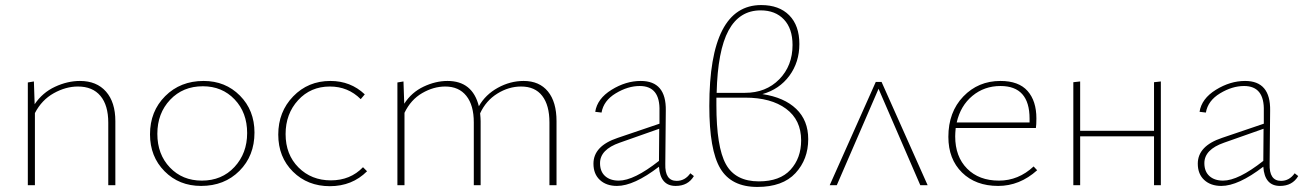

<svg xmlns="http://www.w3.org/2000/svg" viewBox="-20 -732 5152 759"><path d="M296 -412Q362 -412 399 -370Q436 -328 436 -253V0H408V-247Q408 -316 377 -353Q346 -390 288 -390Q240 -390 192.5 -363.5Q145 -337 118 -285V0H90V-406L114 -410L117 -320Q148 -366 197.5 -389Q247 -412 296 -412Z M775 3Q688 3 630.5 -55Q573 -113 573 -201Q573 -292 633 -352Q693 -412 785 -412Q871 -412 928.5 -354Q986 -296 986 -208Q986 -116 926.5 -56.5Q867 3 775 3ZM778 -18Q857 -18 907 -72Q957 -126 957 -206Q957 -287 907.5 -339Q858 -391 782 -391Q703 -391 652.5 -337.5Q602 -284 602 -203Q602 -122 651.5 -70Q701 -18 778 -18Z M1080 -200Q1080 -290 1139 -351Q1198 -412 1286 -412Q1366 -412 1422 -359L1406 -340Q1356 -390 1284 -390Q1208 -390 1158.5 -336Q1109 -282 1109 -202Q1109 -121 1160 -70Q1211 -19 1288 -19Q1365 -19 1415 -71L1431 -55Q1372 4 1284 4Q1196 4 1138 -53.5Q1080 -111 1080 -200Z M2050 -412Q2112 -412 2146 -370.5Q2180 -329 2180 -253V0H2152V-248Q2152 -316 2123.5 -353Q2095 -390 2040 -390Q1991 -390 1946 -362Q1901 -334 1878 -284Q1880 -264 1880 -253V0H1853V-248Q1853 -316 1823.5 -353Q1794 -390 1740 -390Q1694 -390 1649 -364Q1604 -338 1579 -286V0H1551V-406L1575 -410L1578 -322Q1607 -367 1654.5 -389.5Q1702 -412 1749 -412Q1848 -412 1873 -312Q1899 -358 1948 -385Q1997 -412 2050 -412Z M2709 -47 2723 -36Q2700 3 2651 3Q2590 3 2585 -73Q2486 3 2419 3Q2377 3 2351.5 -20.5Q2326 -44 2326 -85Q2326 -155 2422 -187L2587 -243V-293Q2590 -392 2509 -392Q2462 -392 2414 -363Q2366 -334 2358 -287L2333 -290Q2341 -342 2397.5 -377Q2454 -412 2513 -412Q2614 -412 2612 -295L2610 -84Q2608 -17 2655 -17Q2688 -17 2709 -47ZM2352 -87Q2352 -54 2372 -36Q2392 -18 2426 -18Q2486 -18 2585 -96L2586 -223L2430 -168Q2352 -141 2352 -87Z M2994 -360Q3080 -347 3127.5 -301.5Q3175 -256 3175 -182Q3175 -102 3124.5 -47.5Q3074 7 2974 7Q2871 7 2827.5 -66Q2784 -139 2784 -313Q2784 -712 2989 -712Q3060 -712 3100 -671.5Q3140 -631 3140 -558Q3140 -486 3100.5 -432.5Q3061 -379 2994 -360ZM2987 -691Q2903 -691 2860 -611.5Q2817 -532 2813 -365H2925Q3008 -365 3060.5 -418.5Q3113 -472 3113 -554Q3113 -619 3079 -655Q3045 -691 2987 -691ZM2980 -15Q3063 -15 3105 -61Q3147 -107 3147 -177Q3147 -258 3087.5 -302Q3028 -346 2926 -346H2812V-317Q2812 -151 2849.5 -83Q2887 -15 2980 -15Z M3647 0H3618L3453 -381L3288 0H3260L3442 -408H3465Z M4066 -74 4080 -59Q4011 3 3926 3Q3837 3 3783 -50Q3729 -103 3729 -191Q3729 -289 3788 -350.5Q3847 -412 3935 -412Q4007 -412 4042 -372.5Q4077 -333 4077 -264Q4077 -238 4075 -226H3758Q3756 -204 3756 -193Q3756 -113 3803 -65.5Q3850 -18 3929 -18Q4006 -18 4066 -74ZM3935 -392Q3871 -392 3824 -353Q3777 -314 3762 -248H4050V-263Q4050 -392 3935 -392Z M4542 -407 4569 -410V0H4542V-193H4250V0H4223V-407L4250 -410V-215H4542Z M5098 -47 5112 -36Q5089 3 5040 3Q4979 3 4974 -73Q4875 3 4808 3Q4766 3 4740.5 -20.5Q4715 -44 4715 -85Q4715 -155 4811 -187L4976 -243V-293Q4979 -392 4898 -392Q4851 -392 4803 -363Q4755 -334 4747 -287L4722 -290Q4730 -342 4786.5 -377Q4843 -412 4902 -412Q5003 -412 5001 -295L4999 -84Q4997 -17 5044 -17Q5077 -17 5098 -47ZM4741 -87Q4741 -54 4761 -36Q4781 -18 4815 -18Q4875 -18 4974 -96L4975 -223L4819 -168Q4741 -141 4741 -87Z"/></svg>

Font: EauTestInfant Extralight
Style: Regular
Weight: 250
Designer: Christian Thalmann (Catharsis Fonts)
Version: Version 0.001;PS 000.001;hotconv 1.0.88;makeotf.lib2.5.64775